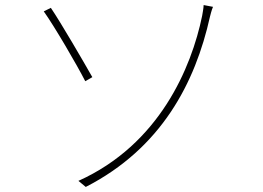

<svg xmlns="http://www.w3.org/2000/svg" viewBox="-20 -730 1040 759"><path d="M290 -15 319 9C618 -144 752 -403 810 -664C812 -671 816 -689 822 -703L785 -710C785 -698 780 -674 779 -667C737 -463 610 -159 290 -15ZM153 -685C194 -628 285 -472 317 -409L345 -425C311 -485 221 -640 181 -699L153 -685Z"/></svg>

Font: Noto Sans Japanese Thin
Style: Regular
Weight: 100
Designer: Ryoko NISHIZUKA (kana & ideographs); Paul D. Hunt (Latin, Greek & Cyrillic); Wenlong ZHANG (bopomofo); Sandoll Communica
Foundry: Adobe Systems Incorporated
Version: Version 1.000;PS 1;hotconv 1.0.78;makeotf.lib2.5.61930